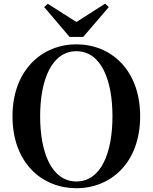

<svg xmlns="http://www.w3.org/2000/svg" viewBox="-20 -999 825 1038"><path d="M237.8 -978.7 218.8 -960.8 356.3 -799.2H429.7L568.2 -960.8L548.5 -979.4L356.7 -856.7H430ZM392.9 18.6C578.1 18.6 737.7 -118.1 737.7 -370.5C737.7 -623.3 577.4 -759.4 392.9 -759.4C208.6 -759.4 47.6 -621.5 47.6 -370.5C47.6 -116.5 208.6 18.6 392.9 18.6ZM392.9 -18C260.6 -18 197 -170.4 197 -370.5C197 -569.1 260.6 -722.2 392.9 -722.2C525.4 -722.2 588 -569.1 588 -370.5C588 -170.4 525.4 -18 392.9 -18Z"/></svg>

Font: Source Han Serif TW VF
Style: Regular
Weight: 250
Designer: Ryoko NISHIZUKA 西塚涼子 (kana & ideographs); Frank Grießhammer (Latin, Greek & Cyrillic); Wenlong ZHANG 张文龙 (bopomofo); San
Foundry: Adobe
Version: Version 2.002;hotconv 1.1.0;makeotfexe 2.6.0